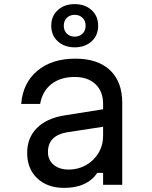

<svg xmlns="http://www.w3.org/2000/svg" viewBox="-20 -898 740 933"><path d="M453 -58Q403 15 292 15Q210 15 161 -31.5Q112 -78 112 -155Q112 -228 159 -275.5Q206 -323 292 -337L481 -367V-392Q481 -454 444 -489Q407 -524 343 -524Q274 -524 230 -489.5Q186 -455 175 -393H83Q91 -495 161.5 -554Q232 -613 346 -613Q455 -613 514.5 -557Q574 -501 574 -399V0H481V-58ZM213 -159Q213 -121 240.5 -97.5Q268 -74 314 -74Q360 -74 398 -95.5Q436 -117 458.5 -154.5Q481 -192 481 -238V-282L305 -255Q213 -239 213 -159ZM343 -668Q293 -668 261 -697Q229 -726 229 -773Q229 -820 261 -849Q293 -878 343 -878Q393 -878 425 -849Q457 -820 457 -773Q457 -726 425 -697Q393 -668 343 -668ZM343 -720Q366 -720 381 -734.5Q396 -749 396 -773Q396 -797 381 -811.5Q366 -826 343 -826Q320 -826 305 -811.5Q290 -797 290 -773Q290 -749 305 -734.5Q320 -720 343 -720Z"/></svg>

Font: Martian Mono Light
Style: Regular
Weight: 300
Monospace: yes
Designer: Roman Shamin
Foundry: Evil Martians
Version: Version 1.000; ttfautohint (v1.8.4.7-5d5b)